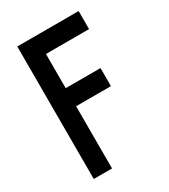

<svg xmlns="http://www.w3.org/2000/svg" viewBox="-158 -703 691 783"><g transform="rotate(-30 187.5 -312.0)"><path d="M50 0H136V-293H300V-378H136V-539H339V-624H50Z"/></g></svg>

Font: Inconsolata Condensed
Style: Bold
Weight: 700
Width: 3
Monospace: yes
Designer: Raph Levien, Cyreal, Brenton Simpson
Foundry: Raph Levien, Cyreal, Google
Version: Version 3.100